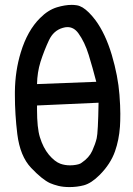

<svg xmlns="http://www.w3.org/2000/svg" viewBox="-20 -762 540 780"><path d="M40.5 -375.5Q40.5 -382.8 40.5 -389.6Q41.5 -474.6 64.5 -549.3Q91.3 -637.7 142.6 -688.5Q174.8 -721.2 211.4 -732.4Q244.1 -742.2 271.5 -742.2Q281.2 -742.2 292.2 -740.5Q303.2 -738.8 315.9 -731.4Q340.3 -716.3 367.7 -680.2Q408.2 -625.5 434.1 -539.1Q459.5 -453.1 465.3 -377Q468.8 -331.1 468.8 -299.8Q468.8 -268.6 467.3 -247.1Q463.4 -193.4 447.3 -147.5Q429.2 -95.7 384.3 -50.8Q351.1 -17.6 320.8 -9.3Q293 -2 262.2 -2Q236.8 -2 217.3 -6.8Q197.8 -11.7 183.1 -18.1Q151.4 -32.7 106.4 -80.1Q61.5 -127.4 50.3 -217.3Q40.5 -297.9 40.5 -375.5ZM130.4 -316.9Q130.4 -242.2 142.1 -204.6Q155.3 -161.6 178.7 -133.3Q202.6 -105 225.6 -96.7Q243.7 -90.3 264.6 -90.3Q270.5 -90.3 276.4 -90.8Q303.2 -93.3 312 -101.1Q342.3 -121.6 354.7 -149.2Q367.2 -176.8 372.8 -200.2Q378.4 -223.6 380.4 -344.7L130.4 -333.5Q130.4 -325.2 130.4 -316.9ZM253.9 -651.9Q245.6 -651.9 235.4 -648.9Q197.3 -638.2 178.7 -598.1Q159.2 -556.6 144.5 -510.7Q131.3 -467.8 130.4 -420.4L371.1 -429.7Q356.4 -486.8 340.3 -539.1Q324.2 -591.3 298.3 -627Q280.3 -651.9 253.9 -651.9Z"/></svg>

Font: Bakudai
Style: Medium
Weight: 500
Version: Version 1.48